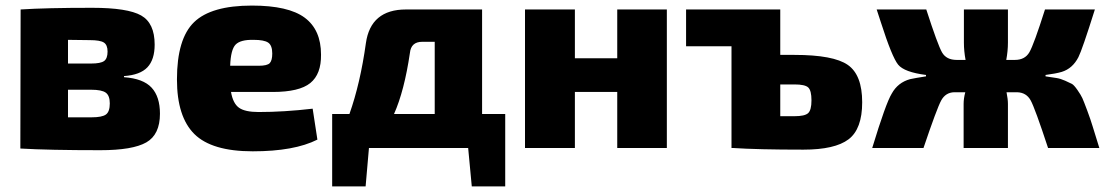

<svg xmlns="http://www.w3.org/2000/svg" viewBox="-20 -531 3978 689"><path d="M425 -258V-254Q494 -249 524 -216.5Q554 -184 554 -123Q554 -48 505 -20Q456 8 340 8Q155 8 53 2L54 -497Q145 -503 311 -503Q438 -503 486.5 -475.5Q535 -448 535 -371Q535 -317 509 -289.5Q483 -262 425 -258ZM224 -303H307Q341 -303 353.5 -312Q366 -321 366 -346Q366 -370 352.5 -378.5Q339 -387 302 -387L224 -388ZM224 -110H309Q346 -110 360 -120Q374 -130 374 -160Q374 -188 359.5 -198.5Q345 -209 307 -209H224Z M959 -201H809Q816 -160 837.5 -144.5Q859 -129 908 -129Q999 -129 1102 -141L1119 -30Q1036 12 887 12Q740 12 677.5 -50Q615 -112 615 -246Q615 -392 676.5 -451.5Q738 -511 884 -511Q1015 -511 1073.5 -467.5Q1132 -424 1132 -335Q1133 -265 1093.5 -233Q1054 -201 959 -201ZM806 -295H908Q939 -295 948 -304.5Q957 -314 957 -339Q957 -368 942.5 -378Q928 -388 890 -388Q843 -389 825.5 -371Q808 -353 806 -295Z M1793 -122V138H1673L1660 0H1304L1292 138H1172V-122H1234Q1273 -232 1293 -376Q1310 -497 1437 -497H1710V-122ZM1540 -122V-381H1495Q1455 -381 1451 -341Q1431 -205 1394 -122Z M2373 -497V0H2195V-201H2043V0H1864V-497H2043V-322H2195V-497Z M2780 -334H2831Q2971 -334 3022.5 -298Q3074 -262 3074 -164Q3074 -68 3025 -31Q2976 6 2863 6Q2699 6 2609 0H2605V-365H2442V-497H2780ZM2780 -114H2831Q2868 -114 2880 -125Q2892 -136 2892 -171Q2892 -206 2880.5 -217Q2869 -228 2831 -228H2780Z M3732 -262V-257Q3758 -253 3771.5 -251Q3785 -249 3802 -241.5Q3819 -234 3826.5 -230Q3834 -226 3846.5 -208Q3859 -190 3864 -179Q3869 -168 3881.5 -134.5Q3894 -101 3901 -77.5Q3908 -54 3925 0H3741Q3694 -143 3678.5 -171Q3663 -199 3630 -200H3623H3592Q3597 -175 3597 -158V0H3438V-158Q3438 -178 3444 -200H3404Q3373 -199 3357.5 -170.5Q3342 -142 3294 0H3110Q3159 -161 3180 -195Q3202 -235 3246 -247Q3264 -251 3303 -257V-262Q3225 -272 3203 -299Q3181 -326 3141 -451Q3131 -480 3126 -497H3304Q3345 -370 3360.5 -343Q3376 -316 3413 -316H3445Q3439 -348 3439 -378V-497H3597V-378Q3597 -348 3591 -316H3622Q3658 -316 3674 -343.5Q3690 -371 3730 -497H3909Q3863 -351 3850 -326Q3829 -285 3790 -273Q3770 -267 3732 -262Z"/></svg>

Font: Exo 2.0 Extra Bold
Style: Regular
Weight: 800
Designer: Natanael Gama
Version: Version 1.001;PS 001.001;hotconv 1.0.70;makeotf.lib2.5.58329